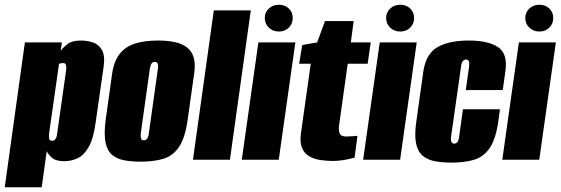

<svg xmlns="http://www.w3.org/2000/svg" viewBox="-45 -674 2365 810"><path d="M-25 116 60 -495H216L211 -460Q222 -474 240.5 -488.5Q259 -503 296 -503Q321 -503 345.5 -495.5Q370 -488 384.5 -464Q399 -440 392 -391L358 -154Q349 -88 329 -53.5Q309 -19 282.5 -6.5Q256 6 226 6Q192 6 176 -7Q160 -20 152 -36L131 116ZM175 -80Q180 -80 184 -82.5Q188 -85 191.5 -92Q195 -99 196 -110L234 -378Q235 -387 234.5 -392.5Q234 -398 232.5 -401.5Q231 -405 228 -406.5Q225 -408 221 -408Q218 -408 215 -407.5Q212 -407 209.5 -406.5Q207 -406 205.5 -405.5Q204 -405 204 -405L162 -110Q161 -99 162 -92Q163 -85 166.5 -82.5Q170 -80 175 -80Z M549 8Q509 8 478 2Q447 -4 427 -21.5Q407 -39 400 -74.5Q393 -110 401 -170L428 -363Q436 -417 460.5 -447.5Q485 -478 525.5 -490.5Q566 -503 621 -503Q663 -503 694 -496Q725 -489 745 -473Q765 -457 772.5 -430Q780 -403 774 -363L747 -171Q736 -91 709.5 -53Q683 -15 642.5 -3.5Q602 8 549 8ZM562 -82Q567 -82 571 -84.5Q575 -87 578.5 -94Q582 -101 583 -112L621 -383Q623 -395 621.5 -401.5Q620 -408 616.5 -410.5Q613 -413 608 -413Q603 -413 599 -410.5Q595 -408 592 -401.5Q589 -395 587 -383L549 -112Q548 -101 549 -94Q550 -87 553.5 -84.5Q557 -82 562 -82Z M769 0 857 -630H1013L925 0Z M975 0 1045 -495H1201L1131 0ZM1132 -541Q1106 -541 1089 -557.5Q1072 -574 1072 -598Q1072 -622 1089 -638Q1106 -654 1132 -654Q1157 -654 1173.5 -638Q1190 -622 1190 -598Q1190 -574 1173.5 -557.5Q1157 -541 1132 -541Z M1359 5Q1335 5 1309 1.5Q1283 -2 1261.5 -13.5Q1240 -25 1229.5 -49Q1219 -73 1225 -115L1266 -405H1217L1230 -484L1293 -495L1326 -585H1447L1435 -495H1519L1506 -405H1422L1385 -142Q1383 -127 1387.5 -112.5Q1392 -98 1416 -98Q1428 -98 1445.5 -99.5Q1463 -101 1463 -101L1451 -9Q1451 -9 1437.5 -5.5Q1424 -2 1403 1.5Q1382 5 1359 5Z M1487 0 1557 -495H1713L1643 0ZM1644 -541Q1618 -541 1601 -557.5Q1584 -574 1584 -598Q1584 -622 1601 -638Q1618 -654 1644 -654Q1669 -654 1685.5 -638Q1702 -622 1702 -598Q1702 -574 1685.5 -557.5Q1669 -541 1644 -541Z M1860 12Q1820 12 1789 6Q1758 0 1737.5 -17.5Q1717 -35 1710 -70.5Q1703 -106 1712 -166L1741 -373Q1752 -447 1800.5 -475Q1849 -503 1932 -503Q2015 -503 2056.5 -475Q2098 -447 2087 -373L2076 -294H1920L1934 -393Q1936 -410 1932.5 -416.5Q1929 -423 1921 -423Q1914 -423 1908 -416.5Q1902 -410 1900 -393L1858 -98Q1856 -81 1860 -74.5Q1864 -68 1871 -68Q1879 -68 1884.5 -74.5Q1890 -81 1892 -98L1908 -213H2064L2058 -167Q2047 -87 2020.5 -49Q1994 -11 1953.5 0.5Q1913 12 1860 12Z M2074 0 2144 -495H2300L2230 0ZM2231 -541Q2205 -541 2188 -557.5Q2171 -574 2171 -598Q2171 -622 2188 -638Q2205 -654 2231 -654Q2256 -654 2272.5 -638Q2289 -622 2289 -598Q2289 -574 2272.5 -557.5Q2256 -541 2231 -541Z"/></svg>

Font: Alumni Sans Thin Black
Style: Italic
Weight: 900
Italic angle: -8°
Version: Version 1.016